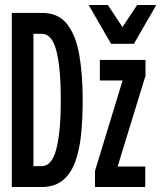

<svg xmlns="http://www.w3.org/2000/svg" viewBox="-20 -752 656 772"><path d="M27.5 0V-700H150Q214 -700 249.2 -655.8Q284.5 -611.5 298.5 -532.8Q312.5 -454 312.5 -350Q312.5 -275 306 -211Q299.5 -147 281.8 -99.8Q264 -52.5 231.5 -26.2Q199 0 146 0ZM114.5 -84H148Q189 -84 206.8 -154Q224.5 -224 224.5 -350Q224.5 -478 206.8 -547Q189 -616 148.5 -616H114.5ZM362 0V-65L473 -428.5H381.5V-511H565V-447.5L453 -82.5H564V0ZM426.5 -576 336.5 -732H413.5L472.5 -643L531.5 -732H608.5L518.5 -576Z"/></svg>

Font: Overpass Mono Light Medium
Style: Regular
Weight: 500
Monospace: yes
Version: Version 4.000